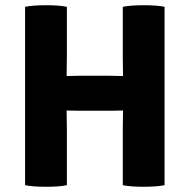

<svg xmlns="http://www.w3.org/2000/svg" viewBox="-20 -709 726 735"><path d="M451 -418 450 -492V-683Q481 -689 530.5 -689Q580 -689 610 -683V0Q578 6 530 6Q482 6 450 0V-212L451 -286L401 -285H285L235 -286L236 -212V0Q205 6 156 6Q107 6 76 0V-683Q107 -689 156 -689Q205 -689 236 -683V-492L235 -418L285 -419H401Z"/></svg>

Font: Signika
Style: Bold
Weight: 700
Designer: Anna Giedrys
Foundry: Anna Giedrys
Version: Version 1.001